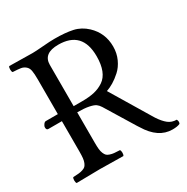

<svg xmlns="http://www.w3.org/2000/svg" viewBox="-153 -782 897 923"><g transform="rotate(-30 295.0 -321.0)"><path d="M404.8 -478Q404.8 -618.2 272 -618.2Q189 -618.2 189 -554.2V-325.2H236.8Q275.9 -325.2 304.4 -331.8Q333 -338.4 356.7 -354.5Q380.4 -370.6 392.6 -401.6Q404.8 -432.6 404.8 -478ZM271 -651.9Q330.6 -651.9 371.1 -643.1Q411.6 -634.3 443.8 -604Q497.1 -553.7 497.1 -479Q497.1 -441.9 482.7 -410.4Q468.3 -378.9 446 -358.9Q423.8 -338.9 403.3 -326.7Q382.8 -314.5 363.8 -308.1L490.2 -98.1Q499.5 -82.5 500 -82Q519.5 -52.2 539.1 -36.6Q558.6 -21 585.9 -21Q592.8 -7.3 586.9 2.9Q573.2 9.8 544.9 9.8Q466.8 9.8 413.1 -79.1Q411.6 -81.1 408.9 -85.4Q406.2 -89.8 404.8 -91.8L306.2 -252.9Q297.9 -266.1 287.8 -273.4Q277.8 -280.8 253.4 -285.9Q229 -291 189 -291V-122.1Q189 -100.6 190.4 -86.7Q191.9 -72.8 196.3 -62.3Q200.7 -51.8 206.1 -46.4Q211.4 -41 222.7 -37.4Q233.9 -33.7 244.9 -32.7Q255.9 -31.7 275.9 -30.8Q280.3 -26.4 280.3 -14.4Q280.3 -2.4 275.9 2Q188 0 147 0Q106.9 0 17.1 2Q12.7 -2.4 12.7 -14.4Q12.7 -26.4 17.1 -30.8Q37.1 -31.7 48.1 -32.7Q59.1 -33.7 70.3 -37.4Q81.5 -41 86.9 -46.4Q92.3 -51.8 96.7 -62.3Q101.1 -72.8 102.5 -86.7Q104 -100.6 104 -122.1V-291H28.8Q18.1 -291 18.1 -305.2Q18.1 -313 24.4 -321.5Q30.8 -330.1 37.1 -330.1H104V-522.9Q104 -554.7 100.8 -571.8Q97.7 -588.9 86.2 -598.4Q74.7 -607.9 60.8 -610.1Q46.9 -612.3 17.1 -613.8Q12.7 -618.2 12.7 -630.4Q12.7 -642.6 17.1 -647Q110.8 -645 146 -645Q162.6 -645 204.3 -648.4Q246.1 -651.9 271 -651.9Z"/></g></svg>

Font: Common Serif
Style: Regular
Weight: 400
Designer: Philipp H. Poll, Khaled Hosny
Foundry: Stefan Peev, Context Ltd.
Version: Version 1.026